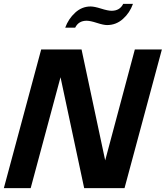

<svg xmlns="http://www.w3.org/2000/svg" viewBox="-20 -979 862 999"><path d="M671.9 -959H621.1C609.4 -934.9 589.2 -922.9 560.5 -922.9C548.2 -922.9 530.1 -926.6 506.3 -934.1C482.6 -941.6 464.2 -945.3 451.2 -945.3C421.2 -945.3 394.5 -934.6 371.1 -913.1C347.7 -891.6 330.4 -865.6 319.3 -835H371.1C382.8 -859 402.7 -871.1 430.7 -871.1C443 -871.1 460.8 -867.4 483.9 -859.9C507 -852.4 524.7 -848.6 537.1 -848.6C568.4 -848.6 595.9 -859.2 619.6 -880.4C643.4 -901.5 660.8 -927.7 671.9 -959ZM822.3 -721.7H681.6L527.3 -144.5L404.3 -721.7H194.3L0 0H139.6L294.9 -577.1L418 0H627.9Z"/></svg>

Font: FreeUniversal
Style: BoldItalic
Weight: 700
Italic angle: -11°
Version: Version 1.001